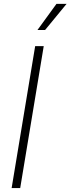

<svg xmlns="http://www.w3.org/2000/svg" viewBox="-20 -964 361 984"><path d="M204.1 -727.5 83.5 0H39.6L160.2 -727.5ZM171.9 -810.1 269.5 -944.3H321.3L210.9 -810.1Z"/></svg>

Font: Inter 18pt ExtraLight
Style: Italic
Weight: 250
Italic angle: -9.3988°
Designer: Rasmus Andersson
Foundry: rsms
Version: Version 4.001;git-66647c0bb